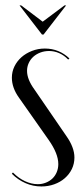

<svg xmlns="http://www.w3.org/2000/svg" viewBox="-20 -682 305 710"><path d="M236.8 -465.8Q218.4 -483.6 195.4 -493.1Q172.5 -502.5 145.8 -502.5Q120.8 -502.5 98.4 -493.8Q76 -485.1 59.5 -470.6Q43 -456 33.4 -436.4Q23.9 -416.8 23.9 -394.6Q23.9 -376 30.5 -357.4Q37.1 -338.9 50.4 -320.4L160.2 -164.2Q177.8 -139.1 186.7 -116.9Q195.6 -94.8 195.6 -75.2Q195.6 -59.5 189.9 -45.6Q184.2 -31.8 174 -22Q163.8 -12.2 149.7 -6.6Q135.6 -0.9 119.9 -0.9Q96.5 -0.9 72.3 -12.1Q48.1 -23.4 27.8 -44.1L23.8 -39.5Q46.2 -17 74.2 -4.8Q102.1 7.5 133.1 7.5Q158.5 7.5 180.8 -0.6Q203.1 -8.6 219.7 -23.1Q236.2 -37.5 245.8 -57.1Q255.2 -76.8 255.2 -99.5Q255.2 -118.5 247.6 -138.4Q240 -158.4 225.8 -178.4L107.5 -350.8Q93.8 -369.6 86.9 -386.8Q80 -404 80 -420.1Q80 -435.2 86.2 -448.8Q92.4 -462.4 103.3 -472.2Q114.2 -482 129.2 -487.7Q144.2 -493.4 161.6 -493.4Q181 -493.4 198.9 -485.4Q216.9 -477.5 232.1 -461.8ZM52.2 -662.1 135.2 -554.4H141.2L224.5 -662.1H218.5L137.9 -601.8L58.2 -662.1Z"/></svg>

Font: Moniqa Black
Style: Regular
Weight: 900
Designer: Rajesh Rajput
Foundry: Rajesh Rajput
Version: Version 1.000